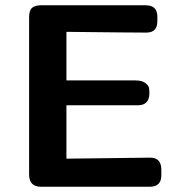

<svg xmlns="http://www.w3.org/2000/svg" viewBox="-20 -711 682 731"><path d="M90.8 -46.9V-645Q90.8 -670.9 101.8 -680.9Q112.8 -690.9 136.2 -690.9H535.2Q579.1 -690.9 579.1 -647V-629.9Q579.1 -586.9 537.1 -586.9Q476.1 -586.9 232.9 -589.8V-404.8H496.1Q520 -404.8 532.5 -395.5Q544.9 -386.2 546.9 -377.7Q548.8 -369.1 548.8 -356.9Q548.8 -310.1 504.9 -310.1H232.9V-106.9L551.8 -110.8Q593.8 -110.8 594.2 -65.9V-43Q594.2 0 549.8 0H136.2Q90.8 0 90.8 -46.9Z"/></svg>

Font: CMU Sans Serif
Style: Bold
Weight: 700
Version: Version 0.7.0